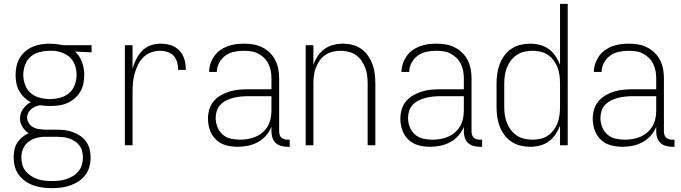

<svg xmlns="http://www.w3.org/2000/svg" viewBox="-20 -755 3540 998"><path d="M250 223Q226 223 202 220Q178 217 155 209Q132 201 112 187Q92 173 77.5 153.5Q63 134 57 110.5Q51 87 51 63Q51 43 55 23.5Q59 4 69.5 -12.5Q80 -29 95.5 -42Q111 -55 129 -63Q109 -75 96.5 -95.5Q84 -116 84 -139Q84 -152 88 -165Q92 -178 100 -189Q108 -200 118 -209Q128 -218 140 -224Q121 -234 105.5 -249Q90 -264 79.5 -283Q69 -302 65 -323Q61 -344 61 -366Q61 -389 66 -411.5Q71 -434 82.5 -453.5Q94 -473 111.5 -488Q129 -503 150 -512Q171 -521 194 -524.5Q217 -528 240 -528Q254 -528 268.5 -526.5Q283 -525 298 -522L306 -520H456V-483L370 -487Q395 -464 406.5 -431.5Q418 -399 418 -366Q418 -343 413.5 -320.5Q409 -298 397 -278Q385 -258 367.5 -243Q350 -228 329 -219Q308 -210 285 -207Q262 -204 240 -204Q227 -204 214 -205Q201 -206 188 -208Q175 -206 163.5 -201Q152 -196 142.5 -188Q133 -180 127 -168.5Q121 -157 121 -144Q121 -129 129.5 -115.5Q138 -102 151 -94.5Q164 -87 179 -84.5Q194 -82 209 -81H274Q295 -81 317 -78.5Q339 -76 359 -68.5Q379 -61 397.5 -48.5Q416 -36 428.5 -18Q441 0 446 21.5Q451 43 451 64Q451 88 444.5 112Q438 136 423.5 155Q409 174 388.5 187.5Q368 201 345 209Q322 217 298 220Q274 223 250 223ZM240 -240Q266 -240 292.5 -247Q319 -254 339 -271Q359 -288 368.5 -313.5Q378 -339 378 -366Q378 -390 370.5 -413.5Q363 -437 346 -454Q329 -471 306 -480Q283 -489 259 -491H240Q213 -491 186.5 -484.5Q160 -478 140 -461Q120 -444 110.5 -418Q101 -392 101 -366Q101 -339 110.5 -313.5Q120 -288 140 -271Q160 -254 186.5 -247Q213 -240 240 -240ZM250 186Q269 186 288 184Q307 182 325 176Q343 170 359.5 160Q376 150 388 135Q400 120 405.5 101.5Q411 83 411 64Q411 48 407 31.5Q403 15 393 1.5Q383 -12 369 -21Q355 -30 339 -35.5Q323 -41 306.5 -42.5Q290 -44 274 -44H212Q189 -44 167 -37.5Q145 -31 127 -17Q109 -3 100 18.5Q91 40 91 63Q91 82 96 100.5Q101 119 113 134Q125 149 141 159.5Q157 170 175 176Q193 182 212 184Q231 186 250 186Z M629 0V-520H669V-398Q676 -423 688 -447Q700 -471 718 -490Q736 -509 761 -518.5Q786 -528 813 -528Q831 -528 849 -525Q867 -522 883 -514Q899 -506 912 -492.5Q925 -479 932.5 -462.5Q940 -446 943 -428Q946 -410 946 -392H906Q906 -411 901 -430.5Q896 -450 883 -464.5Q870 -479 851 -485Q832 -491 813 -491Q788 -491 765 -482.5Q742 -474 725 -457Q708 -440 697 -417.5Q686 -395 679.5 -371.5Q673 -348 671 -324Q669 -300 669 -276V0Z M1214 8Q1184 8 1154.5 0Q1125 -8 1103 -29Q1081 -50 1071 -79Q1061 -108 1061 -138Q1061 -163 1068 -186.5Q1075 -210 1090.5 -228.5Q1106 -247 1127.5 -259.5Q1149 -272 1172 -279Q1195 -286 1219.5 -288.5Q1244 -291 1268 -291H1391V-348Q1391 -367 1387.5 -386Q1384 -405 1375.5 -422.5Q1367 -440 1353.5 -453.5Q1340 -467 1323 -476Q1306 -485 1287 -488Q1268 -491 1248 -491Q1223 -491 1198 -486Q1173 -481 1152.5 -466.5Q1132 -452 1119.5 -429Q1107 -406 1107 -381H1067Q1067 -403 1074 -424Q1081 -445 1093.5 -463Q1106 -481 1124 -494Q1142 -507 1162.5 -514.5Q1183 -522 1204.5 -525Q1226 -528 1248 -528Q1273 -528 1297 -524Q1321 -520 1343 -509Q1365 -498 1382.5 -481Q1400 -464 1411 -442.5Q1422 -421 1426.5 -396.5Q1431 -372 1431 -348V-71Q1431 -63 1433.5 -54.5Q1436 -46 1442 -40Q1448 -34 1456.5 -31.5Q1465 -29 1473 -29H1486V8H1473Q1457 8 1441 3.5Q1425 -1 1413 -12Q1401 -23 1396 -39Q1391 -55 1391 -71V-96Q1381 -71 1362.5 -50Q1344 -29 1320 -16Q1296 -3 1269 2.5Q1242 8 1214 8ZM1227 -29Q1248 -29 1269 -32.5Q1290 -36 1309.5 -44.5Q1329 -53 1345 -67Q1361 -81 1371.5 -99Q1382 -117 1386.5 -138Q1391 -159 1391 -180V-255H1268Q1249 -255 1230 -253Q1211 -251 1193 -246.5Q1175 -242 1157.5 -233.5Q1140 -225 1126.5 -211.5Q1113 -198 1107 -179.5Q1101 -161 1101 -142Q1101 -118 1110 -95Q1119 -72 1137 -56Q1155 -40 1179 -34.5Q1203 -29 1227 -29Z M1569 0V-520H1609V-418Q1617 -442 1631.5 -463.5Q1646 -485 1666.5 -500Q1687 -515 1712 -521.5Q1737 -528 1763 -528Q1788 -528 1813 -521.5Q1838 -515 1858.5 -500.5Q1879 -486 1893.5 -464.5Q1908 -443 1916.5 -419.5Q1925 -396 1928 -370.5Q1931 -345 1931 -320V0H1891V-320Q1891 -341 1888.5 -362Q1886 -383 1878.5 -402.5Q1871 -422 1859 -439.5Q1847 -457 1829.5 -469Q1812 -481 1791.5 -486Q1771 -491 1750 -491Q1729 -491 1708.5 -486Q1688 -481 1670.5 -469Q1653 -457 1641 -439.5Q1629 -422 1621.5 -402.5Q1614 -383 1611.5 -362Q1609 -341 1609 -320V0Z M2214 8Q2184 8 2154.5 0Q2125 -8 2103 -29Q2081 -50 2071 -79Q2061 -108 2061 -138Q2061 -163 2068 -186.5Q2075 -210 2090.5 -228.5Q2106 -247 2127.5 -259.5Q2149 -272 2172 -279Q2195 -286 2219.5 -288.5Q2244 -291 2268 -291H2391V-348Q2391 -367 2387.5 -386Q2384 -405 2375.5 -422.5Q2367 -440 2353.5 -453.5Q2340 -467 2323 -476Q2306 -485 2287 -488Q2268 -491 2248 -491Q2223 -491 2198 -486Q2173 -481 2152.5 -466.5Q2132 -452 2119.5 -429Q2107 -406 2107 -381H2067Q2067 -403 2074 -424Q2081 -445 2093.5 -463Q2106 -481 2124 -494Q2142 -507 2162.5 -514.5Q2183 -522 2204.5 -525Q2226 -528 2248 -528Q2273 -528 2297 -524Q2321 -520 2343 -509Q2365 -498 2382.5 -481Q2400 -464 2411 -442.5Q2422 -421 2426.5 -396.5Q2431 -372 2431 -348V-71Q2431 -63 2433.5 -54.5Q2436 -46 2442 -40Q2448 -34 2456.5 -31.5Q2465 -29 2473 -29H2486V8H2473Q2457 8 2441 3.5Q2425 -1 2413 -12Q2401 -23 2396 -39Q2391 -55 2391 -71V-96Q2381 -71 2362.5 -50Q2344 -29 2320 -16Q2296 -3 2269 2.5Q2242 8 2214 8ZM2227 -29Q2248 -29 2269 -32.5Q2290 -36 2309.5 -44.5Q2329 -53 2345 -67Q2361 -81 2371.5 -99Q2382 -117 2386.5 -138Q2391 -159 2391 -180V-255H2268Q2249 -255 2230 -253Q2211 -251 2193 -246.5Q2175 -242 2157.5 -233.5Q2140 -225 2126.5 -211.5Q2113 -198 2107 -179.5Q2101 -161 2101 -142Q2101 -118 2110 -95Q2119 -72 2137 -56Q2155 -40 2179 -34.5Q2203 -29 2227 -29Z M2736 8Q2711 8 2685.5 2Q2660 -4 2638.5 -18.5Q2617 -33 2601.5 -54Q2586 -75 2577 -99Q2568 -123 2564.5 -148.5Q2561 -174 2561 -200V-320Q2561 -346 2564.5 -371.5Q2568 -397 2577 -421Q2586 -445 2601.5 -466Q2617 -487 2638.5 -501.5Q2660 -516 2685.5 -522Q2711 -528 2736 -528Q2762 -528 2787 -521.5Q2812 -515 2832.5 -500Q2853 -485 2867.5 -463.5Q2882 -442 2891 -418V-735H2931V0H2891V-102Q2882 -78 2867.5 -56.5Q2853 -35 2832.5 -20Q2812 -5 2787 1.5Q2762 8 2736 8ZM2749 -29Q2770 -29 2791 -34Q2812 -39 2829 -51Q2846 -63 2858.5 -80Q2871 -97 2878.5 -117Q2886 -137 2888.5 -158Q2891 -179 2891 -200V-320Q2891 -341 2888.5 -362Q2886 -383 2878.5 -403Q2871 -423 2858.5 -440Q2846 -457 2829 -469Q2812 -481 2791 -486Q2770 -491 2749 -491Q2728 -491 2706.5 -486.5Q2685 -482 2667 -470Q2649 -458 2636 -441Q2623 -424 2615 -404Q2607 -384 2604 -362.5Q2601 -341 2601 -320V-200Q2601 -179 2604 -157.5Q2607 -136 2615 -116Q2623 -96 2636 -79Q2649 -62 2667 -50Q2685 -38 2706.5 -33.5Q2728 -29 2749 -29Z M3214 8Q3184 8 3154.5 0Q3125 -8 3103 -29Q3081 -50 3071 -79Q3061 -108 3061 -138Q3061 -163 3068 -186.5Q3075 -210 3090.5 -228.5Q3106 -247 3127.5 -259.5Q3149 -272 3172 -279Q3195 -286 3219.5 -288.5Q3244 -291 3268 -291H3391V-348Q3391 -367 3387.5 -386Q3384 -405 3375.5 -422.5Q3367 -440 3353.5 -453.5Q3340 -467 3323 -476Q3306 -485 3287 -488Q3268 -491 3248 -491Q3223 -491 3198 -486Q3173 -481 3152.5 -466.5Q3132 -452 3119.5 -429Q3107 -406 3107 -381H3067Q3067 -403 3074 -424Q3081 -445 3093.5 -463Q3106 -481 3124 -494Q3142 -507 3162.5 -514.5Q3183 -522 3204.5 -525Q3226 -528 3248 -528Q3273 -528 3297 -524Q3321 -520 3343 -509Q3365 -498 3382.5 -481Q3400 -464 3411 -442.5Q3422 -421 3426.5 -396.5Q3431 -372 3431 -348V-71Q3431 -63 3433.5 -54.5Q3436 -46 3442 -40Q3448 -34 3456.5 -31.5Q3465 -29 3473 -29H3486V8H3473Q3457 8 3441 3.5Q3425 -1 3413 -12Q3401 -23 3396 -39Q3391 -55 3391 -71V-96Q3381 -71 3362.5 -50Q3344 -29 3320 -16Q3296 -3 3269 2.5Q3242 8 3214 8ZM3227 -29Q3248 -29 3269 -32.5Q3290 -36 3309.5 -44.5Q3329 -53 3345 -67Q3361 -81 3371.5 -99Q3382 -117 3386.5 -138Q3391 -159 3391 -180V-255H3268Q3249 -255 3230 -253Q3211 -251 3193 -246.5Q3175 -242 3157.5 -233.5Q3140 -225 3126.5 -211.5Q3113 -198 3107 -179.5Q3101 -161 3101 -142Q3101 -118 3110 -95Q3119 -72 3137 -56Q3155 -40 3179 -34.5Q3203 -29 3227 -29Z"/></svg>

Font: Iosevka SS18 Extralight
Style: Regular
Weight: 200
Monospace: yes
Designer: Belleve Invis
Foundry: Belleve Invis
Version: Version 25.1.1; ttfautohint (v1.8.4)